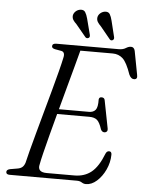

<svg xmlns="http://www.w3.org/2000/svg" viewBox="-60 -936 763 998"><g transform="rotate(5 321.5 -437.0)"><path d="M378 0H27Q8.5 0 8.5 -13.5Q8.5 -25.5 26.5 -29.5L64.5 -36Q80 -38.5 89.2 -46Q98.5 -53.5 104 -69.5Q108.5 -90.5 119.5 -132.2Q130.5 -174 145.2 -228Q160 -282 176.2 -340.8Q192.5 -399.5 207.8 -455.5Q223 -511.5 234.8 -557Q246.5 -602.5 252 -629Q260 -660.5 238.5 -665L205 -671Q188.5 -674.5 188.5 -685Q188.5 -700 210 -700H535.5Q557 -700 571.2 -709Q585.5 -718 597.5 -718Q614 -718 618.5 -698.5L642 -574.5Q647 -552.5 628.5 -551.5Q612.5 -550.5 602 -572.5Q580.5 -635 558.8 -655Q537 -675 506 -675H337Q327.5 -638.5 313.8 -588Q300 -537.5 284.2 -479.2Q268.5 -421 252.5 -362H409Q432 -362 443.5 -376Q455 -390 454 -430.5Q455.5 -443 468 -443Q483.5 -443 485.5 -428.5L513.5 -285Q515.5 -273.5 511 -268.5Q506.5 -263.5 499.5 -263Q486 -262.5 479.5 -276.5Q468 -312.5 454 -324.5Q440 -336.5 413.5 -336.5H245.5Q229.5 -277 215.5 -223.5Q201.5 -170 191.5 -129.2Q181.5 -88.5 178 -68.5Q167 -26 218.5 -26H362.5Q415 -26 451 -55Q487 -84 514 -153.5Q520 -167 531.5 -167Q545 -167 545 -150.5Q544.5 -109.5 527 -72Q509.5 -34.5 482.5 -10.5Q455.5 13.5 426 13.5Q414 13.5 403.8 6.8Q393.5 0 378 0ZM485 -844 505.5 -760.5Q508 -749.5 500.5 -744.5Q491.5 -739 484.5 -746.5L431.5 -811Q421 -821 414.8 -831.2Q408.5 -841.5 410 -854.5Q412 -867.5 422.5 -876.8Q433 -886 446.5 -888Q465 -890 472.5 -877.5Q480 -865 485 -844ZM357.5 -844 379 -761Q381.5 -749 374.5 -745Q365.5 -739.5 357.5 -746.5L304.5 -810.5Q294 -820 287.5 -830Q281 -840 282 -853Q284 -866 294.2 -875.5Q304.5 -885 318.5 -887Q336.5 -889 344.2 -877Q352 -865 357.5 -844Z"/></g></svg>

Font: Fraunces 9pt Light
Style: Italic
Weight: 300
Italic angle: -16°
Version: Version 1.000;[0bf87f6ff]